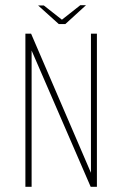

<svg xmlns="http://www.w3.org/2000/svg" viewBox="-20 -721 472 741"><path d="M78 0V-591H100L331 -54V-591H354V0H330L102 -526V0ZM207 -628 127 -700H149L219 -645L290 -701H312L232 -628Z"/></svg>

Font: Alumni Sans Thin Thin
Style: Regular
Weight: 250
Version: Version 1.018